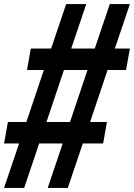

<svg xmlns="http://www.w3.org/2000/svg" viewBox="-80 -838 660 946"><path d="M-60 88 14 -131H-60L-41 -237H50L136 -493H53L72 -599H172L246 -818H345L271 -599H387L461 -818H560L486 -599H560L541 -493H450L364 -237H447L428 -131H328L254 88H155L229 -131H113L39 88ZM149 -237H265L351 -493H235Z"/></svg>

Font: Iosevka SS08
Style: Bold Italic
Weight: 700
Italic angle: -10°
Monospace: yes
Designer: Belleve Invis
Foundry: Belleve Invis
Version: 2.1.0; ttfautohint (v1.8.2)